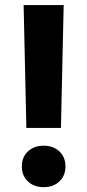

<svg xmlns="http://www.w3.org/2000/svg" viewBox="-20 -748 353 777"><path d="M86.7 -230.3 75.6 -727.5H237.7L226.6 -230.3ZM156.6 9.4Q117.7 9.4 93 -13.8Q68.4 -37 68.4 -74.5Q68.4 -112 93 -135.2Q117.7 -158.4 156.6 -158.4Q195.9 -158.4 220.4 -135.2Q244.9 -112 244.9 -74.5Q244.9 -37 220.4 -13.8Q195.9 9.4 156.6 9.4Z"/></svg>

Font: Inter Tight
Style: Regular
Weight: 400
Designer: Rasmus Andersson
Foundry: rsms
Version: Version 3.002